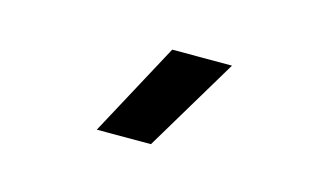

<svg xmlns="http://www.w3.org/2000/svg" viewBox="-38 -846 577 346"><g transform="rotate(15 250.0 -673.0)"><path d="M156 -585 250 -759.5H361.5L257 -585Z"/></g></svg>

Font: Geologica Thin Cursive
Style: Regular
Weight: 400
Version: Version 1.010;gftools[0.9.28]